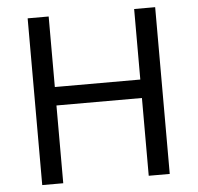

<svg xmlns="http://www.w3.org/2000/svg" viewBox="-51 -767 844 819"><g transform="rotate(-5 370.5 -357.0)"><path d="M643 0H553V-333H187V0H97V-714H187V-412H553V-714H643Z"/></g></svg>

Font: Noto Sans
Style: Regular
Weight: 400
Designer: Monotype Design Team
Foundry: Monotype Imaging Inc.
Version: Version 1.902